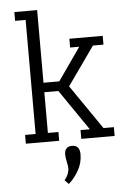

<svg xmlns="http://www.w3.org/2000/svg" viewBox="-64 -796 724 1090"><g transform="rotate(-5 298.0 -250.5)"><path d="M60 -700H120V-50H60V0H250V-50H190V-282H270L429 -50H376V0H566V-50H507L333 -303L488 -522H548V-572H358V-522H410L280 -336H190V-750H60ZM277 82Q277 97 282.5 121.5Q288 146 288 159Q288 194 261 226L283 249Q314 223 339 180Q364 137 364 87Q364 35 320 35Q277 35 277 82Z"/></g></svg>

Font: Glegoo
Style: Regular
Weight: 400
Version: Version 2.0.1; ttfautohint (v0.9) -r 48 -G 60